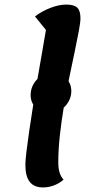

<svg xmlns="http://www.w3.org/2000/svg" viewBox="-20 -795 418 840"><path d="M168 25Q129 25 110 0.5Q91 -24 91 -74Q91 -92 95.5 -130Q100 -168 107.5 -220Q115 -272 124.5 -331Q134 -390 144 -450Q154 -510 164 -565Q174 -620 181 -664L133 -723Q163 -746 200.5 -760.5Q238 -775 270 -775Q304 -775 318 -761.5Q332 -748 332 -715Q332 -698 325 -660Q318 -622 307 -570Q296 -518 283.5 -457.5Q271 -397 260 -332Q249 -267 242 -204Q235 -141 235 -85Q235 -57 241 -39Q247 -21 258 -9Q240 7 216.5 16Q193 25 168 25ZM196 -299Q161 -299 137.5 -322.5Q114 -346 114 -379Q114 -405 126.5 -427Q139 -449 160.5 -462.5Q182 -476 210 -476Q246 -476 269 -453Q292 -430 292 -396Q292 -371 279 -349Q266 -327 244.5 -313Q223 -299 196 -299Z"/></svg>

Font: Lemonada Medium
Style: Regular
Weight: 500
Designer: Mohamed Gaber (Arabic), Eduardo Tunni (Latin)
Foundry: Kief Type Foundry
Version: Version 4.004; ttfautohint (v1.8.2)